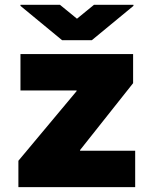

<svg xmlns="http://www.w3.org/2000/svg" viewBox="-20 -767 632 787"><path d="M55.4 0V-108L294 -393.5V-396.3H63.9V-545.5H525.6V-426.1L308.2 -152V-149.1H534.1V0ZM225.9 -747.2 295.5 -690.3 365.1 -747.2H527V-742.9L356.5 -602.3H234.4L63.9 -742.9V-747.2Z"/></svg>

Font: Inter UI Black
Style: Regular
Weight: 900
Designer: Rasmus Andersson
Foundry: rsms
Version: 3.2;8d6f07862